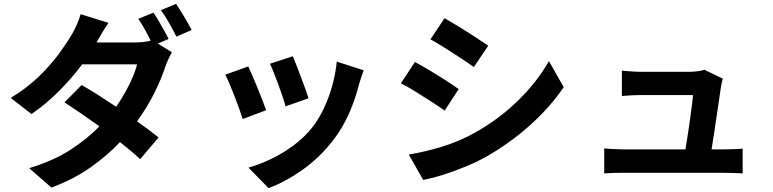

<svg xmlns="http://www.w3.org/2000/svg" viewBox="-20 -887 4026 1000"><path d="M897 -867Q910 -848 925.5 -823Q941 -798 955 -773.5Q969 -749 978 -731L899 -696Q883 -728 861 -767Q839 -806 818 -834ZM545 -768Q527 -742 509.5 -712.5Q492 -683 483 -666H687Q707 -666 728 -668.5Q749 -671 765 -675Q751 -704 734 -734.5Q717 -765 700 -789L779 -821Q792 -803 806.5 -778Q821 -753 835 -728Q849 -703 858 -684L802 -660L875 -615Q867 -600 858 -581Q849 -562 842 -543Q823 -482 785.5 -406Q748 -330 694 -255Q726 -232 755 -210.5Q784 -189 806 -171L710 -58Q690 -77 663 -99.5Q636 -122 605 -147Q539 -77 452 -15.5Q365 46 248 90L132 -11Q262 -51 349.5 -108.5Q437 -166 498 -229Q449 -264 401.5 -296.5Q354 -329 316 -354L405 -444Q445 -422 491 -392.5Q537 -363 585 -331Q623 -386 653 -446Q683 -506 694 -552H408Q356 -482 288 -413.5Q220 -345 144 -293L36 -377Q124 -431 185.5 -491.5Q247 -552 288.5 -609Q330 -666 355 -709Q366 -727 379.5 -757.5Q393 -788 400 -813Z M1505 -594Q1512 -578 1523.5 -548.5Q1535 -519 1547.5 -485.5Q1560 -452 1571 -422Q1582 -392 1587 -375L1467 -333Q1463 -351 1453 -380.5Q1443 -410 1431 -443Q1419 -476 1407 -506Q1395 -536 1386 -555ZM1874 -521Q1865 -497 1860 -480Q1855 -463 1850 -448Q1831 -372 1798 -296.5Q1765 -221 1714 -155Q1644 -65 1555.5 -2.5Q1467 60 1379 93L1274 -14Q1329 -29 1390 -58Q1451 -87 1508 -129Q1565 -171 1606 -223Q1640 -266 1666.5 -322Q1693 -378 1710.5 -441Q1728 -504 1734 -566ZM1273 -541Q1282 -522 1295 -492Q1308 -462 1321.5 -428.5Q1335 -395 1347 -364.5Q1359 -334 1366 -313L1244 -267Q1238 -287 1226.5 -319Q1215 -351 1201.5 -386Q1188 -421 1175 -451.5Q1162 -482 1153 -498Z M2295 -792Q2328 -774 2371 -747.5Q2414 -721 2455.5 -694Q2497 -667 2523 -649L2448 -538Q2420 -558 2379.5 -584.5Q2339 -611 2297 -637.5Q2255 -664 2222 -682ZM2109 -82Q2193 -96 2280.5 -122.5Q2368 -149 2450 -194Q2578 -265 2678.5 -363.5Q2779 -462 2839 -569L2916 -433Q2846 -330 2743.5 -237.5Q2641 -145 2518 -74Q2467 -45 2406.5 -20Q2346 5 2287.5 23.5Q2229 42 2184 50ZM2141 -564Q2175 -546 2218.5 -520Q2262 -494 2303 -467.5Q2344 -441 2369 -423L2296 -311Q2268 -331 2227 -357.5Q2186 -384 2144 -410Q2102 -436 2068 -453Z M3127 -114Q3147 -112 3173.5 -110.5Q3200 -109 3226 -109H3550Q3555 -141 3561.5 -181Q3568 -221 3573.5 -261.5Q3579 -302 3583.5 -336.5Q3588 -371 3589 -392Q3575 -392 3546 -392Q3517 -392 3482 -392Q3447 -392 3413 -392Q3379 -392 3353.5 -392Q3328 -392 3319 -392Q3295 -392 3268 -390.5Q3241 -389 3219 -387V-519Q3239 -517 3268.5 -515Q3298 -513 3318 -513Q3337 -513 3372 -513Q3407 -513 3447 -513Q3487 -513 3521.5 -513Q3556 -513 3574 -513Q3590 -513 3614.5 -516Q3639 -519 3648 -524L3745 -477Q3741 -467 3739 -455Q3737 -443 3735 -435Q3732 -413 3726 -373Q3720 -333 3713 -285.5Q3706 -238 3699 -191.5Q3692 -145 3686 -109H3750Q3770 -109 3799.5 -110Q3829 -111 3848 -113V16Q3833 15 3802.5 14Q3772 13 3752 13Q3739 13 3699.5 13Q3660 13 3604.5 13Q3549 13 3489 13Q3429 13 3373.5 13Q3318 13 3278.5 13Q3239 13 3226 13Q3199 13 3177.5 13.5Q3156 14 3127 16Z"/></svg>

Font: Source Han Sans
Style: Bold
Weight: 700
Designer: Ryoko NISHIZUKA Ë•øÂ°öÊ∂ºÂ≠ê (kana, bopomofo & ideographs); Paul D. Hunt (Latin, Greek & Cyrillic); Sandoll Communicatio
Foundry: Adobe
Version: Version 2.004;hotconv 1.0.118;makeotfexe 2.5.65603